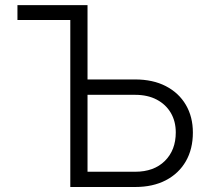

<svg xmlns="http://www.w3.org/2000/svg" viewBox="-20 -748 844 768"><path d="M49.8 -668V-727.5H272.5V-668ZM310.5 -430.2H520.5Q591.8 -430.2 643.6 -403.3Q695.3 -376.5 723.4 -328.6Q751.5 -280.8 751.5 -217.8Q751.5 -151.9 723.4 -103Q695.3 -54.2 643.6 -27.1Q591.8 0 520.5 0H261.2V-727.5H330.1V-61H520.5Q595.7 -61 639.4 -104.2Q683.1 -147.5 683.1 -218.3Q683.1 -262.7 663.3 -296.4Q643.6 -330.1 607.2 -349.4Q570.8 -368.7 520.5 -368.7H310.5Z"/></svg>

Font: Inter 16pt Light
Style: Regular
Weight: 300
Version: Version 4.001;git-66647c0bb